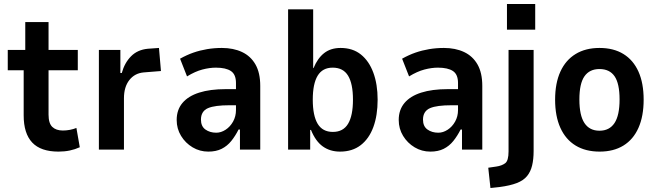

<svg xmlns="http://www.w3.org/2000/svg" viewBox="-20 -752 3305 965"><path d="M274 10Q185 10 142 -35.5Q99 -81 99 -172V-399H19V-501H107V-641H224V-501H371V-399H224V-176Q224 -132 243 -114Q262 -96 296 -96Q314 -96 332 -99.5Q350 -103 364 -109L381 -12Q357 -1 330.5 4.5Q304 10 274 10Z M477 0V-501H585V-385H592Q606 -436 638.5 -469Q671 -502 723 -507L779 -511L789 -395L702 -388Q657 -384 630 -349.5Q603 -315 603 -258V0Z M1027 10Q984 10 948 -11.5Q912 -33 890 -69Q868 -105 868 -149Q868 -200 897 -234.5Q926 -269 981 -286.5Q1036 -304 1114 -304H1182V-223H1134Q1097 -223 1070 -219.5Q1043 -216 1025.5 -208.5Q1008 -201 999 -186.5Q990 -172 990 -151Q990 -117 1012.5 -101Q1035 -85 1067 -85Q1091 -85 1114 -100Q1137 -115 1151.5 -141Q1166 -167 1166 -199V-335Q1166 -378 1140.5 -395Q1115 -412 1065 -412Q1033 -412 997 -402.5Q961 -393 920 -368L885 -457Q919 -476 952 -487.5Q985 -499 1021 -505Q1057 -511 1095 -511Q1153 -511 1196.5 -490.5Q1240 -470 1264 -428Q1288 -386 1288 -320V0H1186V-101H1179Q1163 -69 1142.5 -43.5Q1122 -18 1094 -4Q1066 10 1027 10Z M1689 10Q1639 10 1602.5 -16Q1566 -42 1543 -99H1539V0H1428V-705H1554V-410H1556Q1576 -459 1609 -485Q1642 -511 1692 -511Q1753 -511 1794 -478Q1835 -445 1856.5 -386.5Q1878 -328 1878 -251Q1878 -172 1856.5 -113.5Q1835 -55 1793 -22.5Q1751 10 1689 10ZM1653 -89Q1705 -89 1729.5 -130Q1754 -171 1754 -251Q1754 -331 1729.5 -371.5Q1705 -412 1652 -412Q1601 -412 1576.5 -371.5Q1552 -331 1552 -251Q1552 -171 1576.5 -130Q1601 -89 1653 -89Z M2143 10Q2100 10 2064 -11.5Q2028 -33 2006 -69Q1984 -105 1984 -149Q1984 -200 2013 -234.5Q2042 -269 2097 -286.5Q2152 -304 2230 -304H2298V-223H2250Q2213 -223 2186 -219.5Q2159 -216 2141.5 -208.5Q2124 -201 2115 -186.5Q2106 -172 2106 -151Q2106 -117 2128.5 -101Q2151 -85 2183 -85Q2207 -85 2230 -100Q2253 -115 2267.5 -141Q2282 -167 2282 -199V-335Q2282 -378 2256.5 -395Q2231 -412 2181 -412Q2149 -412 2113 -402.5Q2077 -393 2036 -368L2001 -457Q2035 -476 2068 -487.5Q2101 -499 2137 -505Q2173 -511 2211 -511Q2269 -511 2312.5 -490.5Q2356 -470 2380 -428Q2404 -386 2404 -320V0H2302V-101H2295Q2279 -69 2258.5 -43.5Q2238 -18 2210 -4Q2182 10 2143 10Z M2528 -603V-732H2670V-603ZM2445 193 2434 91 2475 85Q2502 81 2519 68.5Q2536 56 2536 9V-501H2662V7Q2662 48 2654.5 79.5Q2647 111 2629 133Q2611 155 2577.5 168Q2544 181 2491 188Z M2994 10Q2923 10 2873 -20.5Q2823 -51 2796.5 -109.5Q2770 -168 2770 -251Q2770 -334 2796.5 -392Q2823 -450 2873 -480.5Q2923 -511 2993 -511Q3064 -511 3113.5 -480.5Q3163 -450 3189 -392Q3215 -334 3215 -251Q3215 -168 3189 -109.5Q3163 -51 3113.5 -20.5Q3064 10 2994 10ZM2993 -95Q3043 -95 3068.5 -133.5Q3094 -172 3094 -252Q3094 -332 3069 -368.5Q3044 -405 2993 -405Q2943 -405 2917.5 -368.5Q2892 -332 2892 -252Q2892 -172 2917.5 -133.5Q2943 -95 2993 -95Z"/></svg>

Font: Nunito Sans 7pt Condensed
Style: Bold
Weight: 700
Width: 3
Designer: Vernon Adams
Foundry: Vernon Adams
Version: Version 3.101;gftools[0.9.27]